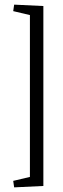

<svg xmlns="http://www.w3.org/2000/svg" viewBox="-20 -698 271 828"><path d="M37 82 109 65V-633L37 -650L41 -678L167 -672V104L41 110Z"/></svg>

Font: Grenze Light
Style: Regular
Weight: 300
Designer: Renata Polastri
Foundry: Omnibus-Type
Version: Version 1.002; ttfautohint (v1.8)